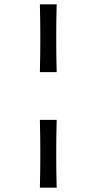

<svg xmlns="http://www.w3.org/2000/svg" viewBox="-20 -761 443 881"><path d="M240 -430H163Q167 -586 163 -741H240Q236 -586 240 -430ZM240 100H163Q167 -55 163 -211H240Q236 -56 240 100Z"/></svg>

Font: Ruwudu SemiBold
Style: Regular
Weight: 600
Designer: Becca Hirsbrunner Spalinger
Foundry: SIL International
Version: Version 3.000